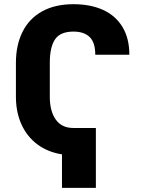

<svg xmlns="http://www.w3.org/2000/svg" viewBox="-20 -737 697 924"><path d="M441.4 167H278.3V5.9Q210 -4.9 159.9 -42.2Q109.9 -79.6 83.3 -138.4Q56.6 -197.3 56.6 -271.5V-434.6Q56.6 -520 88.4 -583.7Q120.1 -647.5 182.4 -682.1Q244.6 -716.8 334 -716.8Q415 -716.8 475.6 -689.5Q536.1 -662.1 569.3 -607.4Q602.5 -552.7 602.5 -473.6H438.5Q438.5 -533.2 411.1 -559.1Q383.8 -585 334 -585Q270 -585 244.9 -547.6Q219.7 -510.3 219.7 -435.5V-271.5Q219.7 -201.7 248.5 -161.4Q277.3 -121.1 333 -121.1H441.4Z"/></svg>

Font: Pretendard GOV ExtraBold
Style: Regular
Weight: 800
Designer: Base glyphs from Inter by Rasmus Andersson; Hangeul glyphs from Noto Sans CJK(Source Han Sans) by Jang Soo-young and Kan
Foundry: Kil Hyung-jin
Version: Version 1.309